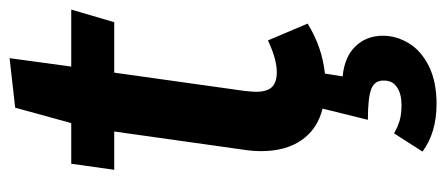

<svg xmlns="http://www.w3.org/2000/svg" viewBox="-292 -410 954 411"><g transform="rotate(-90 185.5 -204.0)"><path d="M197 -159Q195 -139 195 -134Q195 -110 205 -99.5Q215 -89 237 -89Q265 -89 305 -108L341 -23Q291 8 234 14L228 52Q270 56 292.5 79.5Q315 103 315 138Q315 167 299 193.5Q283 220 250 236.5Q217 253 169 253Q108 253 67 223L106 162Q120 170 133.5 174Q147 178 167 178Q190 178 204.5 168.5Q219 159 219 141Q220 121 201.5 113.5Q183 106 135 106L159 9Q115 -2 91.5 -36Q68 -70 68 -122Q68 -141 71 -160L110 -437H28L41 -529H128L161 -649L267 -661L249 -529H371L344 -437H236Z"/></g></svg>

Font: FiraGO Medium
Style: Italic
Weight: 500
Italic angle: -8°
Designer: bBox Type GmbH
Foundry: bBox Type GmbH
Version: Version 1.001